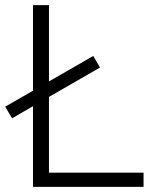

<svg xmlns="http://www.w3.org/2000/svg" viewBox="-35 -725 593 745"><path d="M93 0H522V-55H155V-349L353 -463L327 -508L155 -409V-705H93V-373L-15 -311L12 -266L93 -313Z"/></svg>

Font: Poppy and Pepper Light
Style: Regular
Weight: 300
Designer: Thy Ha
Foundry: Thy Ha
Version: Version 0.001;Glyphs 3.2 (3227)